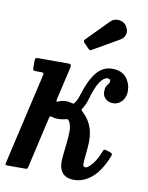

<svg xmlns="http://www.w3.org/2000/svg" viewBox="-98 -824 692 899"><g transform="rotate(10 247.5 -375.0)"><path d="M467.5 -123.5Q438 -52 399.2 -20Q360.5 12 316.5 12Q234.5 12 246 -86.5L253 -151.5Q256.5 -182 256.8 -207.5Q257 -233 247 -253Q241.5 -262.5 236.8 -262.2Q232 -262 222 -259.5Q208 -256 194.5 -256Q178.5 -256 165.5 -260Q158.5 -262 155.8 -261.5Q153 -261 151 -253L96 -12.5Q94 -4.5 92.5 -2.2Q91 0 80.5 0H3Q-12.5 0 -12.2 -4.2Q-12 -8.5 -9 -20L88 -441Q90.5 -451.5 89.5 -454.8Q88.5 -458 77 -458H50.5Q42 -458 40 -461.8Q38 -465.5 38 -474.5V-503.5Q38 -513 40.2 -516.5Q42.5 -520 51.5 -520H195.5Q206.5 -520 208.5 -515.2Q210.5 -510.5 208.5 -501.5L174.5 -355.5Q171 -340 171.5 -336.5Q172 -333 180.5 -336.5Q191 -341.5 200 -343Q209 -344.5 216 -344.5Q227 -344.5 237.5 -341.5Q247 -339 251.5 -339.2Q256 -339.5 262.5 -351.5Q267.5 -359.5 271.5 -369.8Q275.5 -380 279 -392.5Q299.5 -458.5 329.5 -495Q359.5 -531.5 403 -531.5Q449 -531.5 471 -503.8Q493 -476 493 -440Q493 -411 475.8 -392Q458.5 -373 434.5 -373Q412 -373 397.8 -386.5Q383.5 -400 384 -421Q384 -437 388.8 -445.2Q393.5 -453.5 398.2 -459Q403 -464.5 403 -472Q403 -483.5 390 -483.5Q372 -483.5 353.8 -457.2Q335.5 -431 318.5 -370.5Q311.5 -346 299 -326.5Q293 -317.5 295.2 -314.8Q297.5 -312 305 -305Q333.5 -278 346.2 -240.2Q359 -202.5 353.5 -145L347.5 -82Q346 -66 349 -60.5Q352 -55 360.5 -55Q369.5 -55 388.2 -76Q407 -97 423.5 -137.5Q427.5 -148.5 430.5 -151Q433.5 -153.5 444 -150L460 -145Q469 -142 470.5 -138.2Q472 -134.5 467.5 -123.5ZM431 -740Q444.5 -718.5 438.8 -700.2Q433 -682 416.5 -673L295 -603Q288.5 -599 285 -599Q281.5 -599 276 -605L253.5 -628.5Q245.5 -637 253.5 -644.5L354.5 -747Q370 -763.5 394.2 -761.2Q418.5 -759 431 -740Z"/></g></svg>

Font: Besley* Narrow Medium
Style: Italic
Weight: 500
Width: 4
Italic angle: -13°
Designer: Owen Earl
Foundry: indestructible type*
Version: Version 3.000; ttfautohint (v1.8.3)